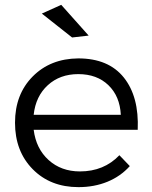

<svg xmlns="http://www.w3.org/2000/svg" viewBox="-20 -770 628 793"><path d="M346.2 -623 277.8 -615.2 152.8 -713.9 232.9 -750ZM303.2 -528.8Q428.2 -528.8 491.5 -449.7Q554.7 -370.6 548.8 -233.9H119.1Q128.9 -155.8 180.9 -108.9Q232.9 -62 310.1 -62Q409.2 -62 473.1 -128.9L516.1 -84Q478.5 -42 424.1 -19.5Q369.6 2.9 304.2 2.9Q188 2.9 115 -71.3Q42 -145.5 42 -263.2Q42 -380.4 115 -454.1Q188 -527.8 303.2 -528.8ZM119.1 -295.9H479Q475.1 -372.6 427.7 -418.2Q380.4 -463.9 303.2 -463.9Q227.5 -463.9 177.5 -418.2Q127.4 -372.6 119.1 -295.9Z"/></svg>

Font: Montserrat-Arabic Light
Style: Regular
Weight: 300
Designer: Mohamed Gaber
Foundry: Kief Type Foundry
Version: Version 5.008;PS 005.008;hotconv 1.0.88;makeotf.lib2.5.64775